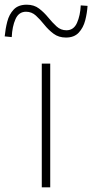

<svg xmlns="http://www.w3.org/2000/svg" viewBox="-73 -798 393 818"><path d="M105 0V-527H141V0ZM208 -638Q177 -638 155 -654.5Q133 -671 115.5 -693Q98 -715 80 -731.5Q62 -748 38 -748Q7 -748 -7 -716.5Q-21 -685 -23 -640L-53 -643Q-50 -675 -42 -706Q-34 -737 -14.5 -757.5Q5 -778 41 -778Q72 -778 93.5 -761.5Q115 -745 132.5 -723.5Q150 -702 168 -685.5Q186 -669 210 -669Q241 -669 255 -700.5Q269 -732 271 -775L300 -773Q298 -742 290 -711Q282 -680 262.5 -659Q243 -638 208 -638Z"/></svg>

Font: Noto Sans SC Thin
Style: Regular
Weight: 100
Designer: Ryoko NISHIZUKA 西塚涼子 (kana, bopomofo & ideographs); Paul D. Hunt (Latin, Greek & Cyrillic); Sandoll Communications 산돌커뮤니
Foundry: Adobe
Version: Version 2.004-H2;hotconv 1.0.118;makeotfexe 2.5.65603